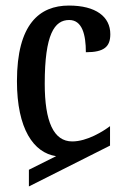

<svg xmlns="http://www.w3.org/2000/svg" viewBox="-20 -567 452 691"><path d="M84 104 376 -43V-113C352 -95 294 -58 240 -58C173 -58 141 -129 141 -266C141 -444 176 -495 229 -495C276 -495 289 -442 289 -379C355 -379 377 -399 377 -444C377 -507 325 -547 228 -547C122 -547 41 -480 41 -275C41 -103 101 -17 182 -5L84 44Z"/></svg>

Font: Noto Serif Georgian ExtraCondensed Medium
Style: Regular
Weight: 500
Width: 2
Designer: Monotype Design Team, Akaki Razmadze
Foundry: Google LLC
Version: Version 2.003